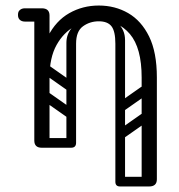

<svg xmlns="http://www.w3.org/2000/svg" viewBox="-20 -530 647 694"><path d="M124 -250Q124 -341 153 -398Q182 -455 230.5 -482.5Q279 -510 337 -510Q396 -510 443.5 -482.5Q491 -455 519 -398Q547 -341 547 -250H492Q492 -357 449.5 -407Q407 -457 337 -457Q291 -457 250.5 -435Q210 -413 184.5 -367.5Q159 -322 159 -250ZM131 4Q104 4 104 -22V-474Q104 -500 131 -500Q159 -500 159 -474V-22Q159 4 131 4ZM70 -452Q58 -452 51 -459Q45 -465 45 -476Q45 -488 51 -493Q58 -500 70 -500H121Q132 -500 138 -498.5Q144 -497 145 -495Q149 -491 152 -486Q155 -481 155 -476Q153 -463 146 -459Q142 -452 121 -452ZM519 144Q492 144 492 118V-250Q492 -276 519 -276Q547 -276 547 -250V118Q547 144 519 144ZM414 144Q397 144 397 127V-375Q397 -392 414 -392Q432 -392 432 -376V126Q432 144 414 144ZM337 -453Q305 -453 280 -435Q255 -417 255 -372V-277H220V-375Q220 -405 238 -427Q256 -449 285.5 -460.5Q315 -472 348 -472ZM337 -453 327 -472Q377 -472 404.5 -447.5Q432 -423 432 -385V-277H397V-372Q397 -417 383 -435Q369 -453 337 -453ZM115 -13Q115 -31 133 -31H236Q254 -31 254 -13Q254 4 235 4H132Q115 4 115 -13ZM399 127Q399 109 417 109H520Q538 109 538 127Q538 144 519 144H416Q399 144 399 127ZM130 -194Q140 -207 153 -198L247 -132Q261 -123 250 -107Q240 -94 227 -103L133 -169Q128 -173 126.5 -180Q125 -187 130 -194ZM130 -292Q140 -305 153 -296L247 -230Q261 -221 250 -205Q240 -192 227 -201L133 -267Q128 -271 126.5 -278Q125 -285 130 -292ZM237 4Q220 4 220 -13V-345Q220 -362 237 -362Q255 -362 255 -346V-14Q255 4 237 4ZM141 4Q124 4 124 -13V-345Q124 -362 141 -362Q159 -362 159 -346V-14Q159 4 141 4ZM433 -133Q418 -122 409 -136Q405 -141 404.5 -148Q404 -155 412 -161L489 -215Q504 -225 514 -211Q518 -205 517.5 -198.5Q517 -192 510 -187ZM435 -36Q420 -25 411 -39Q407 -44 406.5 -51Q406 -58 414 -64L491 -118Q506 -128 516 -114Q520 -108 519.5 -101.5Q519 -95 512 -90Z"/></svg>

Font: Nsibidi Libre Uzo
Style: Regular
Weight: 400
Designer: Oluwaseun Badejo
Version: Version 1.021